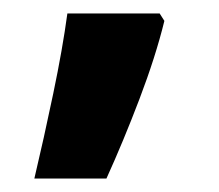

<svg xmlns="http://www.w3.org/2000/svg" viewBox="-20 -136 325 285"><path d="M224 -105Q211 -52 187 11Q163 74 138 129H31Q45 70 59 3Q73 -64 80 -116H217Z"/></svg>

Font: Noto Sans New Tai Lue
Style: Regular
Weight: 400
Designer: Monotype Design Team
Foundry: Monotype Imaging Inc.
Version: Version 2.003